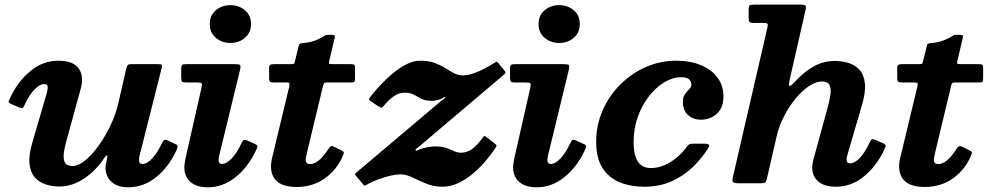

<svg xmlns="http://www.w3.org/2000/svg" viewBox="-20 -800 4334 838"><path d="M24 -372.5Q18.5 -361 17.5 -356.2Q16.5 -351.5 28.5 -346.5L62.5 -331.5Q75.5 -326 79 -328.8Q82.5 -331.5 88 -343.5Q108 -386 130.8 -409.5Q153.5 -433 172.5 -433Q188 -433 188.2 -420.2Q188.5 -407.5 184.5 -394.5L121.5 -179Q104.5 -122 108.8 -84.5Q113 -47 132.2 -25.5Q151.5 -4 180 5Q208.5 14 240 14Q294 14 346 -20Q398 -54 438 -114.5Q443.5 -122 446.8 -121.8Q450 -121.5 448.5 -112.5L441.5 -80Q436.5 -37.5 463 -10Q489.5 17.5 539 17.5Q606.5 17.5 661.2 -26.5Q716 -70.5 750.5 -144.5Q756.5 -157.5 754.5 -163.2Q752.5 -169 738.5 -174.5L711.5 -187Q699 -192 695 -187.8Q691 -183.5 685.5 -172.5Q667 -133 644.5 -108.8Q622 -84.5 602.5 -84.5Q588 -84.5 587 -96.2Q586 -108 589 -120L686 -504.5Q689 -516 685.2 -518Q681.5 -520 667 -520H552.5Q540 -520 536.5 -514.8Q533 -509.5 531 -500.5L497.5 -354Q486.5 -304 463.2 -254.8Q440 -205.5 411 -165Q382 -124.5 352 -100Q322 -75.5 296 -75.5Q271 -75.5 263 -91.2Q255 -107 259 -135Q263 -163 274 -200L332 -411.5Q347.5 -466 324 -500.5Q300.5 -535 234.5 -535Q167.5 -535 112.5 -489.8Q57.5 -444.5 24 -372.5Z M1027 -492.5Q1031.5 -511.5 1028.2 -515.8Q1025 -520 1003 -520H792Q780 -520 775.5 -517Q771 -514 771 -501.5V-462Q771 -447.5 774.8 -443.8Q778.5 -440 793 -440H840Q857.5 -440 860.2 -436Q863 -432 859.5 -417L790.5 -112.5Q789 -104.5 786.8 -92Q784.5 -79.5 784.5 -70Q784.5 -29 811.5 -5.8Q838.5 17.5 886.5 17.5Q952.5 17.5 1007 -25.8Q1061.5 -69 1096 -141Q1102 -153 1103.5 -159.5Q1105 -166 1093 -171.5L1061 -186Q1047 -192 1043 -188.8Q1039 -185.5 1033 -173Q1014.5 -133.5 991.8 -109Q969 -84.5 950 -84.5Q934 -84.5 934 -101Q934 -105 934.8 -110.5Q935.5 -116 936.5 -120ZM895.5 -695Q895.5 -657.5 922 -635Q948.5 -612.5 985.5 -612.5Q1023 -612.5 1049.2 -635Q1075.5 -657.5 1075.5 -695Q1075.5 -733 1049.2 -755.2Q1023 -777.5 985.5 -777.5Q948.5 -777.5 922 -755.2Q895.5 -733 895.5 -695Z M1176 -520Q1164.5 -520 1159.5 -517Q1154.5 -514 1154.5 -501.5V-458.5Q1154.5 -447 1159.2 -443.5Q1164 -440 1174.5 -440H1229.5Q1242 -440 1243.2 -435.8Q1244.5 -431.5 1242.5 -422.5L1166.5 -106Q1154.5 -49.5 1181 -16.8Q1207.5 16 1274 16Q1345 16 1397.2 -21Q1449.5 -58 1476 -119Q1481.5 -131.5 1480.2 -135.5Q1479 -139.5 1468.5 -144.5L1435.5 -160.5Q1426.5 -164.5 1421.5 -159.8Q1416.5 -155 1411 -146.5Q1391.5 -116.5 1372 -100.2Q1352.5 -84 1334 -84Q1320 -84 1316.5 -92Q1313 -100 1315.2 -111.8Q1317.5 -123.5 1320 -134.5L1390 -426Q1392 -434 1394.5 -437Q1397 -440 1407.5 -440H1510.5Q1524.5 -440 1527 -443.5Q1529.5 -447 1529.5 -460.5V-503.5Q1529.5 -515 1525.8 -517.5Q1522 -520 1511 -520H1430Q1417 -520 1416 -523Q1415 -526 1417.5 -536L1440.5 -634Q1443 -643.5 1439 -645.8Q1435 -648 1422.5 -648Q1412.5 -648 1407.8 -647.8Q1403 -647.5 1399.2 -645.5Q1395.5 -643.5 1388 -638.5Q1376.5 -631.5 1355 -623Q1333.5 -614.5 1302 -612Q1292 -611 1288.5 -608.8Q1285 -606.5 1283 -597L1268 -535.5Q1266 -526.5 1264.5 -523.2Q1263 -520 1251.5 -520Z M1600 -382Q1592 -372 1591 -367.5Q1590 -363 1601 -356.5L1631 -336Q1644 -328 1647.2 -330.5Q1650.5 -333 1660 -344Q1678 -365.5 1699.8 -380.5Q1721.5 -395.5 1745 -395.5Q1770.5 -395.5 1786 -386.8Q1801.5 -378 1818.5 -369Q1835.5 -360 1865 -360Q1880.5 -360 1898.5 -366Q1910 -369 1915.2 -373.8Q1920.5 -378.5 1922.5 -375.5Q1924 -372.5 1917.2 -368Q1910.5 -363.5 1903 -357.5L1538.5 -49.5Q1531 -43.5 1529.8 -41Q1528.5 -38.5 1534.5 -31.5L1562.5 2Q1569 10 1571.5 10Q1574 10 1583.5 4.5Q1602 -6 1628 -16Q1654 -26 1681 -32.5Q1708 -39 1729 -39Q1752 -39 1780 -25.5Q1808 -12 1840.5 1.5Q1873 15 1910 15Q1947 15 1981.5 -1.5Q2016 -18 2046.2 -44Q2076.5 -70 2100.8 -99Q2125 -128 2141.5 -152.5Q2147.5 -162 2147.2 -165Q2147 -168 2138 -174.5L2104 -201Q2096.5 -207.5 2093.8 -206.2Q2091 -205 2085.5 -197Q2065.5 -169.5 2042.8 -151.5Q2020 -133.5 1991.5 -133.5Q1976 -133.5 1961.5 -140.5Q1947 -147.5 1927.8 -154.2Q1908.5 -161 1879 -161Q1858.5 -161 1826.5 -153Q1809.5 -148.5 1803 -144.5Q1796.5 -140.5 1794 -144.5Q1792 -147.5 1800 -153.5Q1808 -159.5 1820 -169.5L2177.5 -472.5Q2186.5 -480 2186.8 -483Q2187 -486 2179.5 -495L2156 -523.5Q2149 -531.5 2146.2 -530.5Q2143.5 -529.5 2134.5 -523.5Q2117 -512.5 2093.8 -500.2Q2070.5 -488 2045.8 -479.5Q2021 -471 2000 -471Q1979 -471 1961 -480.8Q1943 -490.5 1923.2 -503Q1903.5 -515.5 1877.5 -525.2Q1851.5 -535 1814 -535Q1785 -535 1754.8 -519.8Q1724.5 -504.5 1695.8 -480.8Q1667 -457 1642.2 -430.8Q1617.5 -404.5 1600 -382Z M2462 -492.5Q2466.5 -511.5 2463.2 -515.8Q2460 -520 2438 -520H2227Q2215 -520 2210.5 -517Q2206 -514 2206 -501.5V-462Q2206 -447.5 2209.8 -443.8Q2213.5 -440 2228 -440H2275Q2292.5 -440 2295.2 -436Q2298 -432 2294.5 -417L2225.5 -112.5Q2224 -104.5 2221.8 -92Q2219.5 -79.5 2219.5 -70Q2219.5 -29 2246.5 -5.8Q2273.5 17.5 2321.5 17.5Q2387.5 17.5 2442 -25.8Q2496.5 -69 2531 -141Q2537 -153 2538.5 -159.5Q2540 -166 2528 -171.5L2496 -186Q2482 -192 2478 -188.8Q2474 -185.5 2468 -173Q2449.5 -133.5 2426.8 -109Q2404 -84.5 2385 -84.5Q2369 -84.5 2369 -101Q2369 -105 2369.8 -110.5Q2370.5 -116 2371.5 -120ZM2330.5 -695Q2330.5 -657.5 2357 -635Q2383.5 -612.5 2420.5 -612.5Q2458 -612.5 2484.2 -635Q2510.5 -657.5 2510.5 -695Q2510.5 -733 2484.2 -755.2Q2458 -777.5 2420.5 -777.5Q2383.5 -777.5 2357 -755.2Q2330.5 -733 2330.5 -695Z M3137.5 -379.5Q3137.5 -425.5 3112.2 -460.5Q3087 -495.5 3040.5 -515.2Q2994 -535 2930.5 -535Q2862.5 -535 2800.2 -508Q2738 -481 2688.8 -432.5Q2639.5 -384 2610.8 -319.5Q2582 -255 2582 -180Q2582 -110 2609.5 -67Q2637 -24 2684.5 -4.5Q2732 15 2792 15Q2860.5 15 2913.8 -9.8Q2967 -34.5 3006.2 -73.2Q3045.5 -112 3071.5 -154Q3078.5 -165 3073 -169Q3067.5 -173 3052.5 -173H3005.5Q2992 -173 2987 -169.2Q2982 -165.5 2976.5 -158Q2958 -132.5 2933 -111.8Q2908 -91 2879.2 -78.8Q2850.5 -66.5 2821.5 -66.5Q2794.5 -66.5 2778 -79.5Q2761.5 -92.5 2753.5 -117.8Q2745.5 -143 2745.5 -180Q2745.5 -240 2764.2 -291.2Q2783 -342.5 2813.5 -381.2Q2844 -420 2880.5 -441.5Q2917 -463 2952.5 -463Q2978 -463 2987.8 -453.8Q2997.5 -444.5 2997.5 -429.5Q2997.5 -419.5 2988.2 -410.8Q2979 -402 2969.8 -389.2Q2960.5 -376.5 2960.5 -355.5Q2960.5 -317 2983.8 -297.2Q3007 -277.5 3039 -277.5Q3063.5 -277.5 3086 -288Q3108.5 -298.5 3123 -320.8Q3137.5 -343 3137.5 -379.5Z M3839 -146Q3846 -160 3845.5 -165Q3845 -170 3830 -176.5L3801.5 -189Q3785.5 -195.5 3782.2 -189.8Q3779 -184 3772 -171Q3753.5 -132 3731.5 -109.5Q3709.5 -87 3691 -87Q3675 -87 3675 -103.5Q3675 -111.5 3679 -125.5L3742 -341Q3759 -398.5 3755 -436Q3751 -473.5 3731.5 -495Q3712 -516.5 3683.5 -525.2Q3655 -534 3623.5 -534Q3575 -534 3532 -510.5Q3489 -487 3448 -441.5Q3429 -421.5 3425.2 -425.5Q3421.5 -429.5 3426.5 -452L3495.5 -754.5Q3499.5 -771.5 3495.5 -775.8Q3491.5 -780 3471.5 -780H3272.5Q3256 -780 3251.8 -776Q3247.5 -772 3247.5 -755.5V-722Q3247.5 -707.5 3251.2 -703.8Q3255 -700 3268.5 -700H3308.5Q3326 -700 3329.2 -696.8Q3332.5 -693.5 3329.5 -680L3179 -28.5Q3175 -11 3179.2 -5.5Q3183.5 0 3206.5 0H3297Q3316 0 3320.2 -4.2Q3324.5 -8.5 3328 -23.5L3369 -202Q3380 -250 3402.5 -293.5Q3425 -337 3453.5 -371.2Q3482 -405.5 3512 -425Q3542 -444.5 3567.5 -444.5Q3592.5 -444.5 3600.5 -428.8Q3608.5 -413 3604.2 -385.2Q3600 -357.5 3589.5 -320L3531.5 -108.5Q3529 -100 3527 -88.8Q3525 -77.5 3525 -68Q3525 -30.5 3551.5 -7.8Q3578 15 3629 15Q3695.5 15 3750.5 -29.8Q3805.5 -74.5 3839 -146Z M3917.5 -520Q3906 -520 3901 -517Q3896 -514 3896 -501.5V-458.5Q3896 -447 3900.8 -443.5Q3905.5 -440 3916 -440H3971Q3983.5 -440 3984.8 -435.8Q3986 -431.5 3984 -422.5L3908 -106Q3896 -49.5 3922.5 -16.8Q3949 16 4015.5 16Q4086.5 16 4138.8 -21Q4191 -58 4217.5 -119Q4223 -131.5 4221.8 -135.5Q4220.5 -139.5 4210 -144.5L4177 -160.5Q4168 -164.5 4163 -159.8Q4158 -155 4152.5 -146.5Q4133 -116.5 4113.5 -100.2Q4094 -84 4075.5 -84Q4061.5 -84 4058 -92Q4054.5 -100 4056.8 -111.8Q4059 -123.5 4061.5 -134.5L4131.5 -426Q4133.5 -434 4136 -437Q4138.5 -440 4149 -440H4252Q4266 -440 4268.5 -443.5Q4271 -447 4271 -460.5V-503.5Q4271 -515 4267.2 -517.5Q4263.5 -520 4252.5 -520H4171.5Q4158.5 -520 4157.5 -523Q4156.5 -526 4159 -536L4182 -634Q4184.5 -643.5 4180.5 -645.8Q4176.5 -648 4164 -648Q4154 -648 4149.2 -647.8Q4144.5 -647.5 4140.8 -645.5Q4137 -643.5 4129.5 -638.5Q4118 -631.5 4096.5 -623Q4075 -614.5 4043.5 -612Q4033.5 -611 4030 -608.8Q4026.5 -606.5 4024.5 -597L4009.5 -535.5Q4007.5 -526.5 4006 -523.2Q4004.5 -520 3993 -520Z"/></svg>

Font: Besley
Style: Bold Italic
Weight: 700
Italic angle: -13°
Designer: Owen Earl
Foundry: indestructible type*
Version: Version 2.001